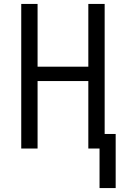

<svg xmlns="http://www.w3.org/2000/svg" viewBox="-20 -755 640 976"><path d="M486 201V0H429V-343H171V0H88V-735H171V-416H429V-735H512V-74H568V201Z"/></svg>

Font: Iosevka SS04 Extended
Style: Regular
Weight: 400
Width: 7
Monospace: yes
Designer: Belleve Invis
Foundry: Belleve Invis
Version: Version 19.0.0; ttfautohint (v1.8.4)